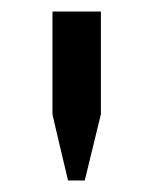

<svg xmlns="http://www.w3.org/2000/svg" viewBox="-20 -758 266 333"><path d="M98 -445H127L155 -560V-738H71V-560C71 -558 96 -454 98 -445Z"/></svg>

Font: Rosario
Style: Regular
Weight: 400
Designer: Hector Gatti
Foundry: Omnibus Type
Version: Version 1.100